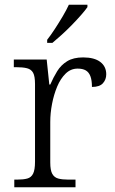

<svg xmlns="http://www.w3.org/2000/svg" viewBox="-20 -786 481 806"><path d="M40 0V-32H52Q78 -32 94.5 -36.5Q111 -41 119 -57Q127 -73 127 -107V-433Q127 -466 119 -480.5Q111 -495 93.5 -499.5Q76 -504 47 -504H38V-536H176L187 -431H191Q204 -461 220 -487Q236 -513 262 -529Q288 -545 329 -545Q376 -545 401 -526Q426 -507 426 -474Q426 -452 412 -436.5Q398 -421 366 -421Q366 -449 359.5 -466Q353 -483 340 -490.5Q327 -498 306 -498Q277 -498 255.5 -477Q234 -456 220 -422.5Q206 -389 198.5 -350Q191 -311 191 -274V-104Q191 -71 199.5 -56Q208 -41 224.5 -36.5Q241 -32 266 -32H297V0ZM178 -619Q193 -638 210 -664Q227 -690 243 -717Q259 -744 269 -766H347V-756Q338 -743 320.5 -723Q303 -703 281.5 -681Q260 -659 238.5 -639.5Q217 -620 200 -606H178Z"/></svg>

Font: Noto Serif Khmer Light
Style: Regular
Weight: 300
Version: Version 2.003